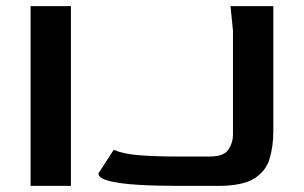

<svg xmlns="http://www.w3.org/2000/svg" viewBox="-20 -608 994 628"><path d="M80 0V-588H212V0ZM564 0Q492 0 432.5 -3.5Q373 -7 337.5 -16Q302 -25 302 -41L352 -118Q381 -105 432.5 -100.5Q484 -96 569 -96H665Q712 -96 727 -118.5Q742 -141 742 -167V-508L734 -588H874V-179Q874 -129 861.5 -88Q849 -47 810.5 -23.5Q772 0 693 0Z"/></svg>

Font: Goldman
Style: Regular
Weight: 400
Designer: Jaikishan Patel
Version: Version 1.000; ttfautohint (v1.8.3)